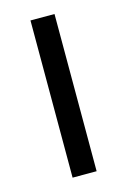

<svg xmlns="http://www.w3.org/2000/svg" viewBox="-84 -527 377 571"><g transform="rotate(-15 105.0 -242.0)"><path d="M68 -484H142V0H68Z"/></g></svg>

Font: Pragati Narrow
Style: Regular
Weight: 400
Designer: Hector Gatti, Marcela Romero, Pablo Cosgaya and Nicolas Silva
Foundry: Omnibus-Type
Version: Version 1.010; ttfautohint (v1.3)